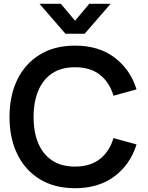

<svg xmlns="http://www.w3.org/2000/svg" viewBox="-20 -975 778 1010"><path d="M187.7 -955H300.2L374.8 -865.8L449.5 -955H562L425.3 -797.5H324.3ZM374.7 15Q266.8 15 189.6 -32.2Q112.4 -79.3 71.2 -163.8Q30 -248.3 30 -360Q30 -471.7 71.2 -556.2Q112.4 -640.7 189.6 -687.8Q266.8 -735 374.7 -735Q499 -735 582 -672.8Q665.1 -610.6 698.3 -504.8L576.8 -471.5Q556.2 -542 505.6 -581.7Q455.1 -621.3 374.7 -621.3Q302.2 -621.3 253.8 -588.8Q205.5 -556.3 181.2 -497.5Q156.8 -438.8 156.7 -360Q156.5 -281.2 180.8 -222.5Q205.2 -163.8 253.7 -131.2Q302.2 -98.7 374.7 -98.7Q455.1 -98.7 505.6 -138.6Q556.2 -178.5 576.8 -248.5L698.3 -215.2Q665.1 -109.4 582 -47.2Q499 15 374.7 15Z"/></svg>

Font: Manrope ExtraLight
Style: Regular
Weight: 200
Designer: Mikhail Sharanda
Foundry: Mikhail Sharanda
Version: Version 4.505